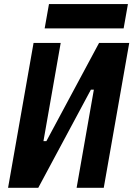

<svg xmlns="http://www.w3.org/2000/svg" viewBox="-20 -899 639 919"><path d="M18.6 0H163.1L415 -469.7H429.2L346.7 0H476.6L598.6 -693.4H454.1L202.1 -223.6H188L270.5 -693.4H140.6ZM193.8 -763.2H571.8L592.3 -879.4H214.4Z"/></svg>

Font: Cascadia Mono PL
Style: Bold Italic
Weight: 700
Italic angle: -10°
Monospace: yes
Designer: Aaron Bell
Foundry: Saja Typeworks
Version: Version 2404.023